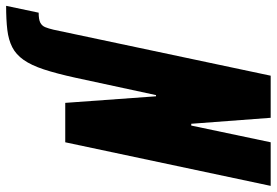

<svg xmlns="http://www.w3.org/2000/svg" viewBox="-268 -566 926 643"><g transform="rotate(90 195.5 -245.0)"><path d="M-106 198 -83 89Q-60 89 -49.5 83.5Q-39 78 -34.5 67Q-30 56 -26 39L128 -688H269L289 -422H295L351 -688H497L351 0H219L197 -304H193L135 -35Q121 29 107 71.5Q93 114 75 139.5Q57 165 32.5 177.5Q8 190 -25.5 194Q-59 198 -106 198Z"/></g></svg>

Font: Saira Condensed Black
Style: Italic
Weight: 900
Width: 3
Italic angle: -12°
Designer: Hector Gatti with collaboration of the Omnibus-Type team
Foundry: Omnibus-Type
Version: Version 1.101